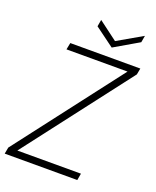

<svg xmlns="http://www.w3.org/2000/svg" viewBox="-163 -971 864 1064"><g transform="rotate(20 269.5 -439.5)"><path d="M-3 0 4 -38 481 -660H121L129 -700H542L535 -663L57 -40H432L425 0ZM504 -879 497 -839 353 -755 239 -839 246 -879 358 -795Z"/></g></svg>

Font: DM Sans 17pt ExtraLight
Style: Italic
Weight: 250
Italic angle: -10°
Version: Version 4.004;gftools[0.9.30]